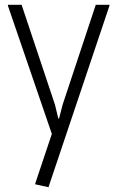

<svg xmlns="http://www.w3.org/2000/svg" viewBox="-20 -560 488 800"><path d="M127 208V204L196 -2L13 -536V-540H70L209 -124L223 -66H226L241 -124L379 -540H436V-536L182 220Z"/></svg>

Font: Encode Sans Compressed
Style: Light
Weight: 300
Designer: Pablo Impallari, Andres Torresi
Foundry: Pablo Impallari, Andres Torresi
Version: Version 1.000; ttfautohint (v1.00) -l 8 -r 50 -G 200 -x 14 -